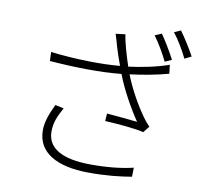

<svg xmlns="http://www.w3.org/2000/svg" viewBox="-93 -958 1187 1101"><g transform="rotate(10 500.0 -407.5)"><path d="M768 -818 729 -801C757 -764 793 -702 812 -662L851 -680C829 -723 793 -783 768 -818ZM873 -855 835 -838C865 -800 898 -745 920 -699L959 -718C939 -757 900 -818 873 -855ZM288 -298 238 -309C213 -256 192 -207 192 -154C192 -24 308 39 489 40C595 41 676 31 742 20L743 -33C674 -16 588 -7 491 -8C336 -9 242 -55 242 -156C242 -207 260 -249 288 -298ZM161 -604 163 -552C312 -540 460 -538 580 -550C615 -459 672 -359 716 -295C677 -300 598 -307 538 -312L535 -268C600 -265 718 -255 761 -243L790 -280C776 -294 763 -309 752 -325C708 -386 658 -473 626 -556C694 -564 783 -580 850 -599L844 -650C775 -625 683 -607 611 -598C590 -661 568 -736 563 -778L507 -771C515 -748 522 -721 528 -700C536 -674 547 -639 564 -594C454 -584 305 -587 161 -604Z"/></g></svg>

Font: Noto Sans CJK SC Light
Style: Regular
Weight: 300
Designer: Ryoko NISHIZUKA 西塚涼子 (kana, bopomofo & ideographs); Paul D. Hunt (Latin, Greek & Cyrillic); Sandoll Communications 산돌커뮤니
Foundry: Adobe
Version: Version 2.004;hotconv 1.0.118;makeotfexe 2.5.65603